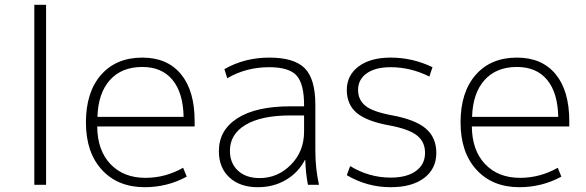

<svg xmlns="http://www.w3.org/2000/svg" viewBox="-20 -770 2440 800"><path d="M123 0V-750H172V0Z M385 -243Q386 -143 440.5 -86Q495 -29 586 -29Q669 -29 743 -71L758 -34Q677 10 583 10Q471 10 404.5 -62.5Q338 -135 338 -260Q338 -386 401 -458Q464 -530 573 -530Q677 -530 734 -461Q791 -392 791 -265V-243ZM386 -283H745Q743 -384 698.5 -437.5Q654 -491 573 -491Q487 -491 438 -436.5Q389 -382 386 -283Z M1102 -530Q1206 -530 1250 -485.5Q1294 -441 1294 -333V-140Q1294 -70 1309 0H1263Q1254 -46 1252 -103H1250Q1223 -51 1171.5 -20.5Q1120 10 1054 10Q980 10 936 -30.5Q892 -71 892 -140Q892 -228 969.5 -277.5Q1047 -327 1190 -327H1247V-332Q1247 -421 1215.5 -455.5Q1184 -490 1102 -490Q1005 -490 927 -444L915 -482Q999 -530 1102 -530ZM938 -142Q938 -90 971.5 -59Q1005 -28 1062 -28Q1137 -28 1192 -83.5Q1247 -139 1247 -222V-289H1190Q1069 -289 1003.5 -250Q938 -211 938 -142Z M1608 -530Q1699 -530 1782 -490L1769 -451Q1691 -490 1608 -490Q1544 -490 1508 -464.5Q1472 -439 1472 -395Q1472 -355 1501.5 -330Q1531 -305 1611 -290Q1710 -272 1754 -234.5Q1798 -197 1798 -133Q1798 -67 1747.5 -28.5Q1697 10 1608 10Q1510 10 1425 -40L1439 -78Q1518 -30 1608 -30Q1675 -30 1713 -57.5Q1751 -85 1751 -133Q1751 -179 1717.5 -205.5Q1684 -232 1605 -247Q1509 -264 1467 -299Q1425 -334 1425 -395Q1425 -456 1474 -493Q1523 -530 1608 -530Z M1946 -243Q1947 -143 2001.5 -86Q2056 -29 2147 -29Q2230 -29 2304 -71L2319 -34Q2238 10 2144 10Q2032 10 1965.5 -62.5Q1899 -135 1899 -260Q1899 -386 1962 -458Q2025 -530 2134 -530Q2238 -530 2295 -461Q2352 -392 2352 -265V-243ZM1947 -283H2306Q2304 -384 2259.5 -437.5Q2215 -491 2134 -491Q2048 -491 1999 -436.5Q1950 -382 1947 -283Z"/></svg>

Font: Mplus 1p Light
Style: Regular
Weight: 300
Version: Version 1.061